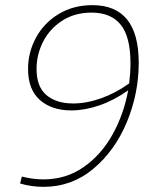

<svg xmlns="http://www.w3.org/2000/svg" viewBox="-20 -720 609 746"><path d="M519 -476Q519 -357 473 -246Q427 -135 343 -64.5Q259 6 149 6Q103 6 58 -7L65 -34Q108 -23 149 -23Q236 -23 304.5 -70.5Q373 -118 417 -197Q461 -276 478 -369Q423 -330 366 -310.5Q309 -291 257 -291Q181 -291 135 -331.5Q89 -372 89 -452Q89 -517 120 -574Q151 -631 208 -665.5Q265 -700 339 -700Q519 -700 519 -476ZM482 -396Q487 -439 487 -474Q487 -577 449 -624Q411 -671 336 -671Q270 -671 221.5 -639.5Q173 -608 147.5 -558Q122 -508 122 -452Q122 -383 160.5 -350.5Q199 -318 264 -318Q316 -318 372.5 -338Q429 -358 482 -396Z"/></svg>

Font: Bitter Pro ExtraLight
Style: Italic
Weight: 275
Italic angle: -9°
Designer: Sol Matas, and Bitter project Authors
Foundry: Sol Matas
Version: Version 1.010